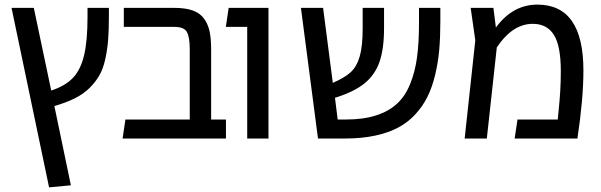

<svg xmlns="http://www.w3.org/2000/svg" viewBox="-20 -598 2594 829"><path d="M357.9 -564H450.2V-527.8Q450.2 -468.3 446.8 -425.3Q443.4 -382.3 434.3 -341.6Q425.3 -300.8 408.7 -272Q392.1 -243.2 366 -217.5Q339.8 -191.9 302.7 -173.3Q265.6 -154.8 214.8 -140.1L286.1 202.1L191.9 210.9L29.8 -564H126L201.2 -207Q261.7 -227.1 294.7 -261.5Q327.6 -295.9 342.8 -358.2Q357.9 -420.4 357.9 -525.9Z M891.6 -82H955.6V0H509.3L521.5 -82H799.3V-384.8Q799.3 -438 786.9 -460Q774.4 -481.9 733.4 -481.9H514.6V-564H732.4Q780.3 -564 811.5 -553Q842.8 -542 860.4 -518.3Q877.9 -494.6 884.8 -463.1Q891.6 -431.6 891.6 -384.8Z M1047.4 0V-481.9H955.1L967.3 -564H1139.2V0Z M1789.1 -564H1881.3V-505.9Q1881.3 -438.5 1876.5 -383.3Q1871.6 -328.1 1858.9 -274.9Q1846.2 -221.7 1825.9 -180.7Q1805.7 -139.6 1773.9 -105Q1742.2 -70.3 1700 -47.6Q1657.7 -24.9 1600.1 -12.5Q1542.5 0 1471.2 0H1353L1279.3 -564H1375L1417 -240.2Q1468.8 -262.7 1494.6 -286.6Q1520.5 -310.5 1533.2 -354.5Q1545.9 -398.4 1545.9 -476.1V-564H1638.2V-476.1Q1638.2 -386.7 1618.4 -330.3Q1598.6 -273.9 1553 -237.3Q1507.3 -200.7 1426.3 -175.8L1438 -82H1474.1Q1548.8 -82 1603.5 -99.6Q1658.2 -117.2 1693.8 -149.9Q1729.5 -182.6 1750.7 -234.9Q1772 -287.1 1780.5 -349.6Q1789.1 -412.1 1789.1 -497.1Z M2300.3 -578.1Q2499 -578.1 2499 -293.9Q2499 -171.4 2473.1 0H2202.1L2214.4 -82H2388.2Q2388.2 -83 2392.3 -123.8Q2396.5 -164.6 2398.9 -204.8Q2401.4 -245.1 2401.4 -291Q2401.4 -400.4 2371.3 -447.8Q2341.3 -495.1 2280.3 -495.1Q2192.9 -495.1 2125 -393.1L2082 0H1986.3L2032.2 -423.8L2012.2 -564H2110.4L2121.1 -479Q2193.4 -578.1 2300.3 -578.1Z"/></svg>

Font: FiraGO
Style: Regular
Weight: 400
Designer: bBox Type
Foundry: bBox Type GmbH
Version: Version 1.001;PS 001.001;hotconv 1.0.88;makeotf.lib2.5.64775